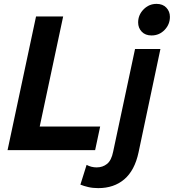

<svg xmlns="http://www.w3.org/2000/svg" viewBox="-20 -775 897 991"><path d="M19 0 166 -690H306L185 -122H497L471 0ZM693 -659Q693 -698 721 -726.5Q749 -755 788 -755Q820 -755 838.5 -735.5Q857 -716 857 -688Q857 -649 829.5 -620.5Q802 -592 762 -592Q730 -592 711.5 -611.5Q693 -631 693 -659ZM395 178 427 76Q451 89 479 89Q510 89 532.5 71Q555 53 564 8L677 -522H808L695 12Q675 105 621.5 150.5Q568 196 487 196Q459 196 435.5 190.5Q412 185 395 178Z"/></svg>

Font: Radio Canada SemiBold
Style: Italic
Weight: 600
Italic angle: -12°
Designer: Charles Daoud, Etienne Aubert Bonn, Alexandre Saumier Demers, Jacques Le Bailly
Foundry: Radio-Canada
Version: Version 2.104; ttfautohint (v1.8.4.7-5d5b);gftools[0.9.28.de